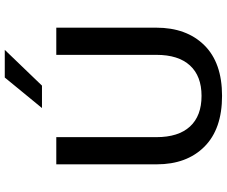

<svg xmlns="http://www.w3.org/2000/svg" viewBox="-93 -843 951 805"><g transform="rotate(-90 382.5 -440.5)"><path d="M332 -740 460 -896H576L426 -740ZM96 -259V-680H210V-260Q210 -168 254.5 -119.5Q299 -71 383 -71Q466 -71 510.5 -119.5Q555 -168 555 -260V-680H669V-261Q669 -134 595.5 -59.5Q522 15 383 15Q244 15 170 -59Q96 -133 96 -259Z"/></g></svg>

Font: Martel Sans DemiBold
Style: Regular
Weight: 600
Designer: Dan Reynolds and Mathieu Réguer
Foundry: Dan Reynolds and Mathieu Réguer
Version: Version 1.001;PS 001.001;hotconv 1.0.70;makeotf.lib2.5.58329